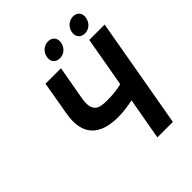

<svg xmlns="http://www.w3.org/2000/svg" viewBox="-240 -1024 1166 1166"><g transform="rotate(-45 343.5 -441.0)"><path d="M369 -374C350 -374 333 -376 319 -379C274 -390 262 -428 273 -492L312 -711H179L141 -492C112 -325 197 -255 348 -255C393 -255 437 -262 477 -270L429 0H562L687 -711H555L498 -388C460 -378 413 -374 369 -374ZM351 -758C385 -758 415 -782 422 -820C429 -857 406 -882 372 -882C338 -882 307 -858 300 -820C293 -781 316 -758 351 -758ZM565 -757C599 -757 629 -782 636 -820C643 -857 621 -882 587 -882C553 -882 521 -858 514 -820C507 -782 530 -757 565 -757Z"/></g></svg>

Font: Asimov
Style: NarIt
Weight: 500
Designer: Google
Version: Version 2.000980; 2014